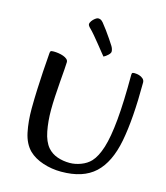

<svg xmlns="http://www.w3.org/2000/svg" viewBox="-131 -1005 969 1118"><g transform="rotate(15 353.0 -446.0)"><path d="M342.5 13Q285.6 13 233.1 -4.3Q180.5 -21.6 147.3 -53.6Q109.1 -91.6 95.6 -156.3Q82.1 -221 82.4 -298Q82.7 -356.1 85.2 -414.5Q87.7 -473 90.8 -521.7Q94 -570.5 96.5 -601.6Q99 -632.7 99 -636.7Q99.6 -645.3 102.8 -648.6Q106 -652 121 -652Q134.7 -652 150 -649.7Q165.3 -647.5 179 -642.6Q192.8 -637.7 201.6 -630.1Q210.5 -622.5 210.5 -611.8Q210.5 -600.9 208 -567.6Q205.5 -534.4 201.9 -490.1Q198.4 -445.9 195.9 -400.3Q193.4 -354.6 193.4 -319.4Q193.4 -251.1 204.9 -192.1Q216.4 -133.2 244.4 -100.4Q268.3 -73.3 303 -61.3Q337.7 -49.2 377.8 -49.2Q410.5 -49.2 445.1 -62.3Q479.6 -75.3 502.5 -99.4Q531.8 -130.8 551.7 -193.8Q571.5 -256.8 581.6 -364.8Q591.7 -472.7 591.7 -636.7Q591.7 -645.3 594.2 -648.6Q596.8 -652 607.8 -652Q621.6 -652 635.8 -648Q649.9 -643.9 659.9 -634.8Q670 -625.7 670 -611.8Q670 -392.8 643.5 -255.8Q617 -118.9 545.7 -52.9Q509.8 -19.8 459.4 -3.4Q409 13 342.5 13ZM407.9 -698.4Q405.1 -701.6 391.1 -718.9Q377.1 -736.3 358.6 -759.4Q340.2 -782.6 322.3 -803.5Q304.5 -824.4 293.9 -834.7Q286.8 -841.2 282.2 -847.6Q277.5 -854 277.5 -858.9Q277.5 -867.7 285.1 -878.5Q292.8 -889.4 303.5 -897.4Q314.3 -905.5 321.1 -905.5Q329.7 -905.5 336.4 -902.5Q343.1 -899.5 352 -889.3Q365.8 -872.7 381.8 -850.6Q397.8 -828.5 412.4 -807.1Q427.1 -785.8 436.3 -770.6Q440.5 -764 443.5 -755.4Q446.6 -746.7 446.6 -738.5Q446.6 -729 433.3 -716.5Q420.1 -704.1 407.9 -698.4Z"/></g></svg>

Font: Briem Hand Thin
Style: Regular
Weight: 100
Designer: Gunnlaugur SE Briem, Eben Sorkin
Foundry: Sorkin Type Co.
Version: Version 1.003